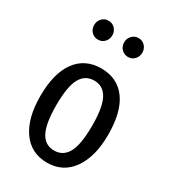

<svg xmlns="http://www.w3.org/2000/svg" viewBox="-189 -862 863 970"><g transform="rotate(30 242.5 -376.5)"><path d="M440 -264Q440 -137 387.5 -62.5Q335 12 242 12Q149 12 97 -61Q45 -134 45 -263Q45 -396 97 -467Q149 -538 243 -538Q337 -538 388.5 -468.5Q440 -399 440 -264ZM138 -263Q138 -155 164 -107Q190 -59 242 -59Q295 -59 321 -107Q347 -155 347 -264Q347 -372 321 -419.5Q295 -467 243 -467Q190 -467 164 -419.5Q138 -372 138 -263ZM207 -710Q207 -687 192 -671Q177 -655 154 -655Q131 -655 116 -671Q101 -687 101 -710Q101 -733 116 -749Q131 -765 154 -765Q177 -765 192 -749Q207 -733 207 -710ZM382 -710Q382 -687 367 -671Q352 -655 329 -655Q307 -655 291.5 -671Q276 -687 276 -710Q276 -733 291.5 -749Q307 -765 329 -765Q352 -765 367 -749Q382 -733 382 -710Z"/></g></svg>

Font: Fira Sans Extra Condensed
Style: Regular
Weight: 400
Width: 1
Designer: Carrois Corporate & Edenspiekermann AG
Foundry: Carrois Corporate GbR & Edenspiekermann AG
Version: Version 4.203